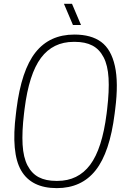

<svg xmlns="http://www.w3.org/2000/svg" viewBox="-20 -970 680 1000"><path d="M313 -950.2H355L401.9 -839.8H359.9ZM580.1 -401.9 577.1 -377.9Q551.8 -176.3 478.3 -83.3Q404.8 9.8 275.9 9.8Q143.6 9.8 90.3 -81.8Q37.1 -173.3 63 -377.9L65.9 -401.9Q91.3 -604 164.8 -697Q238.3 -790 367.2 -790Q455.1 -790 507.1 -751.5Q559.1 -712.9 578.4 -626.2Q597.7 -539.6 580.1 -401.9ZM535.2 -377.9 538.1 -401.9Q549.3 -496.6 545.4 -563.2Q541.5 -629.9 519.5 -671.9Q497.6 -713.9 460.9 -732.9Q424.3 -752 370.1 -752H363.8Q255.9 -752 193.4 -668.5Q130.9 -585 107.9 -401.9L105 -377.9Q93.8 -283.2 97.7 -216.6Q101.6 -149.9 123.5 -107.9Q145.5 -65.9 182.1 -46.9Q218.8 -27.8 272.9 -27.8H278.8Q386.7 -27.8 449.5 -111.6Q512.2 -195.3 535.2 -377.9Z"/></svg>

Font: Cooper Hewitt
Style: Light Italic
Weight: 704
Designer: Village Type and Design LLC
Foundry: Cooper Hewitt Smithsonian Design Museum
Version: 1.000